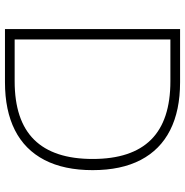

<svg xmlns="http://www.w3.org/2000/svg" viewBox="-6 -739 745 773"><g transform="rotate(90 366.5 -352.5)"><path d="M97 0V-705H311Q425 -705 504 -665Q583 -625 624 -546.5Q665 -468 665 -353Q665 -238 624 -159Q583 -80 504 -40Q425 0 311 0ZM139 -39H307Q465 -39 542.5 -117.5Q620 -196 620 -353Q620 -510 542.5 -588Q465 -666 307 -666H139Z"/></g></svg>

Font: Mulish ExtraLight ExtraLight
Style: Regular
Weight: 250
Version: Version 3.603